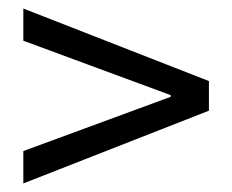

<svg xmlns="http://www.w3.org/2000/svg" viewBox="-20 -555 540 446"><path d="M34.2 -128.9 465.3 -297.9V-366.7L34.2 -535.2V-460.4L376.5 -334V-330.1L34.2 -204.1Z"/></svg>

Font: Varta Medium
Style: Regular
Weight: 500
Designer: Joana Correia, Viktoriya Grabowska, Eben Sorkin
Foundry: Sorkin Type Co.
Version: Version 1.004